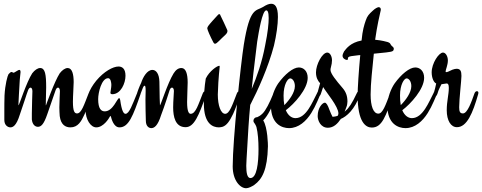

<svg xmlns="http://www.w3.org/2000/svg" viewBox="-20 -669 2559 1019"><path d="M464 -185C458 -185 453 -181 450 -173C426 -112 412 -67 389 -67C376 -67 367 -77 367 -129C367 -162 371 -211 371 -233C371 -275 363 -308 339 -308C326 -308 310 -297 297 -280C269 -237 224 -110 224 -110C223 -110 223 -111 223 -113C223 -144 225 -176 225 -205C225 -273 220 -308 193 -308C180 -308 164 -297 151 -280C122 -236 81 -110 79 -110C78 -110 78 -113 78 -118C78 -131 82 -191 85 -246C86 -262 89 -281 89 -286C89 -294 87 -298 83 -298C79 -298 74 -295 69 -292C61 -287 55 -283 51 -283C48 -283 46 -287 41 -287C36 -287 30 -280 25 -275C20 -267 7 -221 4 -162C3 -129 3 -107 3 -83V-32C3 -3 23 7 35 7C49 7 67 -2 85 -60C101 -104 123 -176 129 -190C132 -198 137 -204 142 -204C147 -204 152 -198 152 -185C152 -166 149 -116 149 -67V-35C152 -6 168 4 181 4C197 4 212 -7 231 -63L275 -190C278 -197 281 -204 288 -204C293 -204 298 -198 298 -185C298 -169 295 -134 295 -99C295 -83 296 -68 297 -53C303 -6 328 7 354 7C394 7 412 -26 428 -61C441 -90 454 -126 469 -170C470 -173 471 -175 471 -177C471 -182 469 -185 464 -185Z M726 -170C727 -172 727 -174 727 -176C727 -182 725 -185 720 -185C715 -185 710 -181 707 -173C683 -115 666 -65 646 -65C636 -65 626 -80 618 -138C617 -145 615 -148 612 -148C602 -148 580 -78 536 -78C517 -78 501 -92 501 -143C501 -178 519 -254 554 -254C568 -254 571 -229 571 -218C571 -203 566 -184 566 -177C566 -172 569 -169 576 -169C621 -169 646 -227 646 -267C646 -305 628 -316 609 -316C580 -316 532 -290 491 -241C451 -192 434 -143 434 -86C434 -35 461 7 491 7C529 7 558 -40 563 -50C564 -51 565 -54 566 -54C567 -54 568 -50 569 -49C571 -42 582 7 614 7C663 7 686 -54 726 -170Z M1069 -185C1064 -185 1059 -181 1056 -173C1033 -116 1019 -65 992 -65C983 -65 973 -75 973 -128C973 -159 976 -208 976 -231C976 -278 966 -308 943 -308C926 -308 913 -298 901 -279C869 -227 833 -110 829 -110C828 -110 827 -166 826 -235C825 -278 808 -298 789 -298C761 -298 739 -260 729 -229C721 -213 706 -175 706 -167C706 -160 709 -158 713 -158C718 -158 722 -162 726 -171C738 -200 740 -214 748 -214C751 -214 753 -207 753 -187C753 -174 752 -157 752 -140C752 -103 753 -62 754 -29C754 2 771 11 783 11C798 11 817 0 835 -58C852 -102 875 -174 880 -190C883 -197 886 -204 893 -204C898 -204 903 -198 903 -186C903 -171 899 -133 899 -99C899 -50 910 6 965 6C1010 6 1035 -54 1075 -169C1076 -172 1077 -174 1077 -177C1077 -182 1073 -185 1069 -185Z M1186 -510C1183 -518 1154 -580 1150 -587C1149 -592 1146 -594 1143 -594C1141 -594 1138 -592 1134 -587C1127 -580 1090 -539 1085 -531C1082 -526 1080 -522 1080 -519C1080 -511 1097 -473 1113 -443C1116 -438 1118 -437 1122 -437C1131 -437 1149 -460 1176 -484C1183 -491 1187 -497 1187 -503C1187 -506 1187 -508 1186 -510ZM1251 -185C1245 -185 1240 -181 1237 -173C1213 -111 1198 -65 1175 -65C1152 -65 1136 -109 1136 -167C1139 -268 1146 -305 1146 -315C1146 -318 1145 -320 1144 -320C1133 -320 1091 -292 1072 -252C1065 -208 1062 -166 1062 -119C1062 -12 1109 7 1142 7C1149 7 1156 5 1161 4C1182 -3 1198 -24 1217 -64C1230 -92 1242 -127 1257 -170C1258 -172 1258 -174 1258 -177C1258 -182 1255 -185 1251 -185Z M1450 -170C1451 -173 1451 -174 1451 -177C1451 -182 1449 -185 1445 -185C1440 -185 1435 -181 1431 -173C1410 -121 1390 -83 1374 -67C1362 -55 1352 -50 1345 -47C1332 -47 1325 -37 1325 -28C1325 -23 1328 -17 1332 -13C1336 -8 1338 -2 1341 5C1349 37 1352 79 1352 122C1352 197 1343 276 1309 276C1292 276 1287 248 1287 211C1287 188 1290 161 1291 134C1296 42 1301 -39 1308 -112C1348 -189 1404 -312 1434 -427C1447 -482 1455 -538 1455 -579C1455 -636 1438 -649 1419 -649C1407 -649 1393 -643 1376 -632C1338 -609 1306 -632 1274 -432C1258 -332 1215 75 1215 214C1215 289 1255 330 1286 330C1299 330 1317 321 1330 312C1371 282 1399 234 1402 107C1402 101 1401 8 1377 -30C1402 -55 1426 -103 1450 -170ZM1345 -448C1353 -498 1372 -614 1393 -614C1399 -614 1406 -608 1406 -573C1406 -545 1402 -500 1387 -427C1371 -340 1343 -261 1316 -197C1328 -320 1341 -407 1345 -448Z M1675 -185C1668 -185 1665 -181 1662 -173C1638 -128 1606 -42 1548 -42C1529 -42 1509 -55 1497 -84C1542 -118 1613 -196 1613 -256C1613 -292 1591 -311 1566 -311C1535 -311 1491 -274 1457 -227C1438 -200 1418 -152 1418 -107C1418 -11 1476 11 1514 11C1565 11 1605 -26 1632 -69L1649 -99C1658 -118 1670 -142 1681 -170C1682 -172 1682 -174 1682 -177C1682 -182 1679 -185 1675 -185ZM1485 -162C1485 -220 1507 -253 1520 -253C1532 -253 1545 -237 1545 -212C1545 -178 1516 -138 1489 -111C1486 -126 1485 -143 1485 -162Z M1819 -102C1822 -109 1824 -122 1824 -130C1824 -159 1816 -181 1799 -201C1762 -244 1734 -279 1734 -298C1734 -303 1735 -308 1736 -311C1740 -325 1742 -338 1742 -349C1742 -369 1732 -390 1717 -390C1690 -390 1657 -326 1657 -285C1657 -257 1667 -240 1679 -227L1675 -213C1672 -204 1669 -190 1664 -173C1663 -171 1663 -169 1663 -167C1663 -161 1666 -158 1671 -158C1676 -158 1680 -161 1684 -174L1695 -207C1712 -178 1776 -104 1776 -67C1776 -64 1775 -60 1773 -55C1764 -51 1754 -50 1745 -49C1740 -57 1735 -70 1728 -87C1720 -110 1712 -124 1704 -124C1692 -124 1666 -98 1666 -53C1666 -29 1682 9 1720 9C1751 9 1772 -13 1789 -38C1818 -50 1863 -86 1892 -170C1893 -173 1894 -175 1894 -177C1894 -182 1892 -185 1887 -185C1881 -185 1876 -181 1873 -173C1849 -121 1830 -94 1815 -82L1809 -76Z M2069 -170C2069 -171 2070 -175 2070 -176C2070 -182 2067 -185 2062 -185C2057 -185 2053 -181 2050 -173C2026 -110 2011 -66 1988 -66C1961 -66 1947 -107 1947 -167C1947 -226 1956 -303 1964 -384C2012 -389 2056 -392 2064 -398C2067 -399 2070 -405 2070 -410C2070 -421 2059 -422 2054 -432C2050 -440 2048 -442 2037 -446C2032 -447 2007 -455 1971 -458C1981 -531 1996 -594 1999 -607C2000 -610 2001 -614 2001 -619C2001 -627 1996 -631 1989 -631C1984 -630 1972 -626 1956 -610C1940 -595 1929 -585 1921 -560C1913 -537 1904 -509 1899 -454C1839 -443 1817 -410 1806 -396C1802 -388 1798 -380 1798 -373C1798 -358 1815 -351 1820 -351C1832 -351 1822 -361 1830 -366C1833 -370 1847 -372 1883 -376C1886 -376 1888 -376 1892 -377C1884 -292 1878 -201 1878 -163C1878 -19 1922 8 1953 8C2008 8 2027 -51 2069 -170Z M2293 -185C2286 -185 2283 -181 2280 -173C2256 -128 2224 -42 2166 -42C2147 -42 2127 -55 2115 -84C2160 -118 2231 -196 2231 -256C2231 -292 2209 -311 2184 -311C2153 -311 2109 -274 2075 -227C2056 -200 2036 -152 2036 -107C2036 -11 2094 11 2132 11C2183 11 2223 -26 2250 -69L2267 -99C2276 -118 2288 -142 2299 -170C2300 -172 2300 -174 2300 -177C2300 -182 2297 -185 2293 -185ZM2103 -162C2103 -220 2125 -253 2138 -253C2150 -253 2163 -237 2163 -212C2163 -178 2134 -138 2107 -111C2104 -126 2103 -143 2103 -162Z M2518 -170C2518 -173 2519 -175 2519 -176C2519 -182 2516 -185 2511 -185C2506 -185 2501 -181 2498 -173C2482 -128 2461 -67 2437 -67C2421 -67 2417 -77 2417 -100C2417 -144 2429 -243 2429 -266C2429 -291 2424 -304 2403 -304C2397 -304 2390 -302 2381 -299L2357 -288C2352 -287 2349 -286 2348 -286C2346 -286 2345 -287 2345 -290C2345 -299 2357 -324 2357 -348C2357 -369 2346 -390 2331 -390C2309 -390 2271 -333 2271 -285C2271 -256 2282 -231 2295 -226C2287 -185 2280 -173 2280 -166C2280 -159 2283 -156 2287 -156C2292 -156 2296 -158 2301 -170C2304 -181 2307 -191 2323 -222C2346 -225 2348 -226 2350 -226C2357 -226 2362 -222 2362 -203C2362 -166 2351 -132 2351 -84C2351 -29 2373 6 2405 6C2458 6 2489 -68 2518 -170Z"/></svg>

Font: Engagement
Style: Regular
Weight: 400
Designer: Astigmatic (AOETI)
Foundry: Astigmatic (AOETI)
Version: Version 1.000